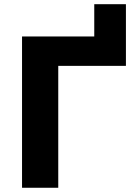

<svg xmlns="http://www.w3.org/2000/svg" viewBox="-20 -886 633 906"><path d="M424.8 -866.2V-713.9H84V0H254.9V-575.2H574.2V-866.2Z"/></svg>

Font: Noto Reveo Sans
Style: Regular
Weight: 800
Designer: Monotype Design Team
Foundry: Monotype Imaging Inc.
Version: Version 2.007